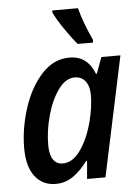

<svg xmlns="http://www.w3.org/2000/svg" viewBox="-55 -811 619 864"><g transform="rotate(-5 255.0 -379.5)"><path d="M34 -162Q34 -250 63 -341Q92 -432 146 -491.5Q200 -551 272 -551Q314 -551 342 -529.5Q370 -508 385 -468H389L416 -541H502L387 0H304L311 -81H307Q275 -38 240 -14Q205 10 162 10Q103 10 68.5 -34.5Q34 -79 34 -162ZM338 -259Q354 -323 354 -376Q354 -414 336.5 -437Q319 -460 288 -460Q247 -460 214 -414.5Q181 -369 162 -300.5Q143 -232 143 -168Q143 -124 158 -101.5Q173 -79 202 -79Q247 -79 283 -131Q319 -183 338 -259ZM214 -759V-769H330Q347 -703 385 -621L384 -609H315Q289 -639 258.5 -684Q228 -729 214 -759Z"/></g></svg>

Font: Noto Sans UI NarrowMedium
Style: Italic
Weight: 500
Width: 4
Italic angle: -12°
Designer: Monotype Design Team
Foundry: Monotype Imaging Inc.
Version: Version 1.001